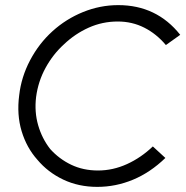

<svg xmlns="http://www.w3.org/2000/svg" viewBox="-20 -725 726 750"><path d="M360 5Q287 5 227 -23.5Q167 -52 126 -101Q84 -148 64.5 -212.5Q45 -277 55 -353Q63 -424 97.5 -489.5Q132 -555 185 -603Q238 -651 304.5 -678Q371 -705 442 -705Q592 -705 684 -589L628 -549Q591 -593 543.5 -617Q496 -641 440 -641Q380 -641 326.5 -617Q273 -593 230 -552Q187 -513 158 -460Q129 -407 121 -346Q114 -288 129 -236Q144 -184 176 -143Q211 -104 258 -81.5Q305 -59 363 -59Q421 -59 476 -84Q531 -109 577 -153L626 -108Q567 -51 499.5 -23Q432 5 360 5Z"/></svg>

Font: Kulim Park Light
Style: Italic
Weight: 300
Italic angle: -8°
Designer: Noponies / Dale Sattler
Foundry: Noponies
Version: Version 1.000; ttfautohint (v1.8.3)